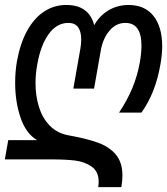

<svg xmlns="http://www.w3.org/2000/svg" viewBox="-57 -578 689 792"><path d="M350 172Q350 129.5 321 109.2Q292 89 252.5 84.2Q213 79.5 156 79.5H-37L-23 0H96Q50.5 -26.5 28 -92Q5.5 -157.5 5.5 -237Q5.5 -281 12.5 -323Q25.5 -397 54 -449.5Q82.5 -502 124 -529.8Q165.5 -557.5 216.5 -557.5Q264 -557.5 292.8 -536Q321.5 -514.5 331.5 -474Q354 -514 391.2 -535.8Q428.5 -557.5 473.5 -557.5Q540 -557.5 576 -512.5Q612 -467.5 612 -387Q612 -354.5 605 -313.5Q594.5 -253 575.2 -204Q556 -155 526.5 -113.5H434Q467.5 -163.5 488.8 -214.5Q510 -265.5 520 -322Q526.5 -359 526.5 -390Q526.5 -483.5 460 -483.5Q421.5 -483.5 394.5 -451.2Q367.5 -419 359 -371L331 -212.5H245.5L274.5 -377Q278 -396.5 278 -415.5Q278 -448 265 -465.8Q252 -483.5 225 -483.5Q177 -483.5 143.8 -437.5Q110.5 -391.5 96.5 -311Q89.5 -272 89.5 -235.5Q89.5 -182 103.8 -136.5Q118 -91 147.8 -60.2Q177.5 -29.5 222 -20.5Q300 -6.5 347 10.5Q394 27.5 421 59.8Q448 92 448 146.5Q448 168 443.5 194H348Q350 183.5 350 172Z"/></svg>

Font: JuliaMono
Style: Italic
Weight: 400
Italic angle: -9°
Monospace: yes
Designer: cormullion
Foundry: corm
Version: Version 0.057; ttfautohint (v1.8.4)